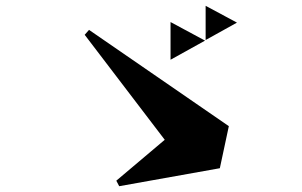

<svg xmlns="http://www.w3.org/2000/svg" viewBox="-20 -741 1040 662"><path d="M689 -603V-721L797 -663ZM568 -535V-665L687 -601ZM391 -99 381 -118 548 -259 272 -621 287 -638 769 -306 738 -161Z"/></svg>

Font: Reggae One
Style: Regular
Weight: 400
Designer: Fontworks Inc.
Foundry: Fontworks Inc.
Version: Version 1.100